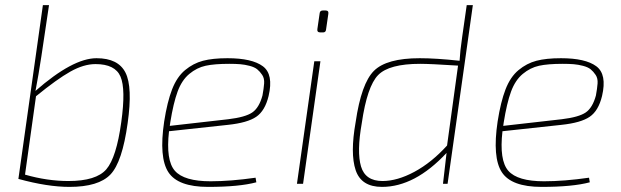

<svg xmlns="http://www.w3.org/2000/svg" viewBox="-20 -720 2433 752"><path d="M172 -700 142 -499Q131 -426 119 -364Q265 -492 358 -492Q443 -492 471.5 -435.5Q500 -379 480 -238Q459 -85 412.5 -36.5Q366 12 252 12Q166 12 53 -19H52L148 -700ZM121 -343 78 -36Q165 -11 248 -11Q357 -11 396.5 -57Q436 -103 455 -242Q473 -371 452 -420Q431 -469 354 -469Q308 -469 255.5 -439.5Q203 -410 121 -343Z M981 -24 984 -6Q917 12 795 12Q677 12 639.5 -45.5Q602 -103 623 -244Q635 -321 654 -370Q673 -419 705 -445.5Q737 -472 775 -482Q813 -492 871 -492Q967 -492 1009.5 -460.5Q1052 -429 1032 -344Q1018 -286 983.5 -262.5Q949 -239 873 -231L642 -206Q629 -92 665 -51Q701 -10 805 -10Q883 -10 981 -24ZM645 -227 874 -253Q941 -261 968 -279.5Q995 -298 1008 -346Q1013 -373 1014.5 -393Q1016 -413 1007 -426.5Q998 -440 987.5 -448.5Q977 -457 958 -462Q939 -467 921 -468.5Q903 -470 878 -470Q820 -470 785.5 -462.5Q751 -455 721.5 -430.5Q692 -406 675.5 -361Q659 -316 647 -241Z M1245 -679H1255Q1268 -679 1266 -666L1257 -604Q1256 -593 1245 -593H1235Q1221 -593 1223 -606L1232 -668Q1233 -679 1245 -679ZM1167 0H1143L1211 -480H1235Z M1801 -480 1733 0H1715L1729 -121Q1605 12 1476 12Q1395 12 1373 -53.5Q1351 -119 1373 -242Q1395 -393 1444.5 -442.5Q1494 -492 1624 -492Q1688 -492 1780 -482Q1782 -519 1790 -574L1808 -700H1832ZM1731 -150 1774 -463Q1665 -470 1626 -470Q1504 -470 1461 -426Q1418 -382 1397 -238Q1377 -125 1394 -68Q1411 -11 1478 -11Q1536 -11 1603 -47Q1670 -83 1731 -150Z M2287 -24 2290 -6Q2223 12 2101 12Q1983 12 1945.5 -45.5Q1908 -103 1929 -244Q1941 -321 1960 -370Q1979 -419 2011 -445.5Q2043 -472 2081 -482Q2119 -492 2177 -492Q2273 -492 2315.5 -460.5Q2358 -429 2338 -344Q2324 -286 2289.5 -262.5Q2255 -239 2179 -231L1948 -206Q1935 -92 1971 -51Q2007 -10 2111 -10Q2189 -10 2287 -24ZM1951 -227 2180 -253Q2247 -261 2274 -279.5Q2301 -298 2314 -346Q2319 -373 2320.5 -393Q2322 -413 2313 -426.5Q2304 -440 2293.5 -448.5Q2283 -457 2264 -462Q2245 -467 2227 -468.5Q2209 -470 2184 -470Q2126 -470 2091.5 -462.5Q2057 -455 2027.5 -430.5Q1998 -406 1981.5 -361Q1965 -316 1953 -241Z"/></svg>

Font: Ezarion Thin
Style: Italic
Weight: 250
Italic angle: -8°
Designer: Natanael Gama
Version: Version 1.001;PS 001.001;hotconv 1.0.70;makeotf.lib2.5.58329